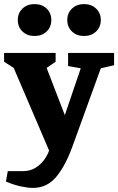

<svg xmlns="http://www.w3.org/2000/svg" viewBox="-37 -751 578 939"><path d="M124 168Q99 168 64.5 160.5Q30 153 -8 137L1 86H74Q110 86 136 70Q162 54 179 30.5Q196 7 203 -15L30 -419L-17 -449V-492H235V-449L191 -419L280 -188L358 -417L296 -428V-492H521V-432L456 -417L317 -34Q283 60 238 114Q193 168 124 168ZM374 -575Q338 -575 315 -597Q292 -619 292 -653Q292 -687 315 -709Q338 -731 374 -731Q410 -731 433 -709Q456 -687 456 -653Q456 -619 433 -597Q410 -575 374 -575ZM132 -575Q96 -575 73 -597Q50 -619 50 -653Q50 -687 73 -709Q96 -731 132 -731Q168 -731 191 -709Q214 -687 214 -653Q214 -619 191 -597Q168 -575 132 -575Z"/></svg>

Font: Manuale ExtraBold
Style: Regular
Weight: 800
Version: Version 1.002